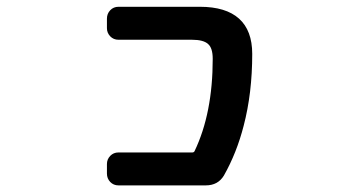

<svg xmlns="http://www.w3.org/2000/svg" viewBox="-20 -568 1040 569"><path d="M331.1 -18.6Q316.4 -18.6 306.6 -28.8Q296.9 -39.1 296.9 -53.7V-82Q296.9 -95.7 306.6 -106Q316.4 -116.2 331.1 -116.2H549.8Q554.7 -116.2 556.6 -120.1Q610.4 -232.4 610.4 -393.6Q610.4 -425.8 596.7 -437.5Q583 -450.2 548.8 -450.2H331.1Q316.4 -450.2 306.6 -460.4Q296.9 -470.7 296.9 -484.4V-512.7Q296.9 -527.3 306.6 -537.6Q316.4 -547.9 331.1 -547.9H572.3Q649.4 -547.9 688.5 -512.7Q727.5 -477.5 727.5 -408.2Q727.5 -292 702.1 -195.3Q681.6 -115.2 643.6 -47.9Q626 -18.6 589.8 -18.6Z"/></svg>

Font: Rounded-L Mgen+ 1m medium
Style: Regular
Weight: 500
Designer: [Source Han Sans]
Ryoko NISHIZUKA  (kana & ideographs); Paul D. Hunt (Latin, Greek & Cyrillic); Wenlong ZHANG  (bopomofo
Version: Version 1.059.20150602